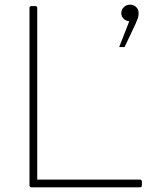

<svg xmlns="http://www.w3.org/2000/svg" viewBox="-20 -787 662 820"><path d="M586 -11V5Q586 13 577 13H114Q106 13 106 5V-753Q106 -761 114 -761H131Q139 -761 139 -753V-20H577Q586 -20 586 -11ZM498 -731Q498 -746 509 -756.5Q520 -767 535 -767Q551 -767 561.5 -757Q572 -747 572 -731Q572 -719 569 -710Q566 -701 558 -683L512 -586H489L532 -696Q517 -698 507.5 -707.5Q498 -717 498 -731Z"/></svg>

Font: LINE Seed JP_TTF Thin
Style: Regular
Weight: 250
Designer: LY Corporation & Fontrix & Fontworks
Version: Version 1.008